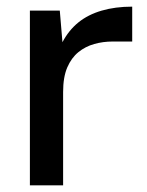

<svg xmlns="http://www.w3.org/2000/svg" viewBox="-20 -558 443 578"><path d="M70 0V-526H160L168 -431Q187 -467 216 -490.5Q245 -514 286 -526Q327 -538 378 -538V-433H319Q290 -433 263.5 -425.5Q237 -418 216 -401Q195 -384 182.5 -355Q170 -326 170 -281V0Z"/></svg>

Font: DM Sans 9pt Medium
Style: Regular
Weight: 500
Version: Version 4.004;gftools[0.9.30]